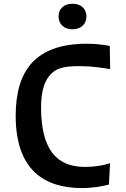

<svg xmlns="http://www.w3.org/2000/svg" viewBox="-20 -970 660 1003"><path d="M433.5 -741.5C165.5 -741.5 62 -602 62 -365C62 -81 212.5 12.5 408.5 12.5C468.5 12.5 517 2.5 549 -6L555 -117C517 -105 470 -98 425.5 -98C309 -98 194.5 -149.5 194.5 -409.5C194.5 -529.5 232.5 -572.5 255.5 -592C283 -616 321 -624.5 396 -624.5C460.5 -624.5 512 -616 555.5 -609L553.5 -730C518.5 -736.5 480 -741.5 433.5 -741.5ZM286 -884C286 -843 315.5 -817 358.5 -817C402 -817 431.5 -843 431.5 -884C431.5 -925.5 402 -950.5 358.5 -950.5C315.5 -950.5 286 -925.5 286 -884Z"/></svg>

Font: Monaspace Argon SemiBold
Style: Regular
Weight: 600
Designer: Riley Cran & the Lettermatic Team
Foundry: Lettermatic
Version: Version 1.000 (Monaspace Argon)